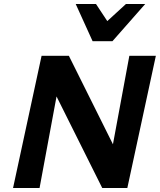

<svg xmlns="http://www.w3.org/2000/svg" viewBox="-20 -936 796 956"><path d="M45 0 187 -658H299L177 0ZM554 0H489L212 -555L237 -658H323L582 -138ZM756 -658 614 0H502L624 -658ZM441 -731 487 -806 607 -916H703L540 -731ZM441 -731 357 -916H458L530 -807L540 -731Z"/></svg>

Font: Ysabeau ExtraBold
Style: Italic
Weight: 800
Italic angle: -12°
Designer: Christian Thalmann (Catharsis Fonts)
Version: Version 2.002